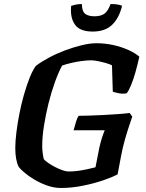

<svg xmlns="http://www.w3.org/2000/svg" viewBox="-20 -935 724 955"><path d="M283 0Q249 0 215 -12Q181 -24 151.5 -41.5Q122 -59 101.5 -76.5Q81 -94 73 -105Q65 -120 60.5 -144.5Q56 -169 56 -198Q56 -232 61.5 -276.5Q67 -321 76.5 -369.5Q86 -418 99 -463.5Q112 -509 127 -547Q142 -585 158 -607Q184 -627 222 -647.5Q260 -668 302.5 -684Q345 -700 386 -710Q427 -720 460 -720Q502 -720 543 -711Q584 -702 618.5 -686.5Q653 -671 673 -653Q664 -612 653.5 -575Q643 -538 631.5 -510.5Q620 -483 610 -471Q589 -467 569 -471.5Q549 -476 541 -479L537 -610Q526 -616 506.5 -621.5Q487 -627 467 -631Q447 -635 433 -635Q413 -635 386.5 -631.5Q360 -628 334.5 -622Q309 -616 289 -609Q271 -576 253 -526Q235 -476 221 -419.5Q207 -363 198.5 -308Q190 -253 190 -209Q190 -191 192.5 -172.5Q195 -154 198 -143Q205 -135 220 -124.5Q235 -114 253.5 -104.5Q272 -95 290 -88.5Q308 -82 321 -82Q346 -82 370.5 -85.5Q395 -89 417 -94Q439 -99 455 -103L474 -200Q480 -227 487 -249Q494 -271 501 -287H346Q352 -309 358 -329Q364 -349 371 -359Q391 -359 424 -360Q457 -361 495 -363Q533 -365 567.5 -367.5Q602 -370 625 -373L638 -355Q632 -338 622 -308Q612 -278 601 -239.5Q590 -201 582 -158L565 -68Q542 -55 496 -39Q450 -23 393.5 -11.5Q337 0 283 0ZM441 -778Q377 -778 352.5 -813Q328 -848 334 -906Q339 -908 354.5 -911.5Q370 -915 387 -915Q388 -877 404.5 -865.5Q421 -854 450 -854Q481 -854 499 -866.5Q517 -879 530 -915Q554 -915 568.5 -912Q583 -909 587 -906Q573 -846 538 -812Q503 -778 441 -778Z"/></svg>

Font: Texturina 12pt
Style: Bold Italic
Weight: 700
Italic angle: -11°
Designer: Guillermo Torres Carreño
Foundry: Omnibus-Type
Version: Version 1.002